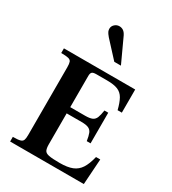

<svg xmlns="http://www.w3.org/2000/svg" viewBox="-224 -1063 1053 1178"><g transform="rotate(30 302.5 -474.0)"><path d="M40 0V-33Q76 -33 91.5 -37.5Q107 -42 111.5 -54Q116 -66 116 -89V-570Q116 -595 111.5 -607Q107 -619 91 -623Q75 -627 40 -627V-660H545V-496H515Q503 -544 487.5 -571.5Q472 -599 444.5 -610.5Q417 -622 367 -622H292Q269 -622 261.5 -614.5Q254 -607 254 -588V-367H360Q392 -367 409 -374.5Q426 -382 433.5 -401Q441 -420 446 -454H473V-237H446Q441 -271 433.5 -289.5Q426 -308 409 -315.5Q392 -323 360 -323H254V-104Q254 -77 260.5 -62.5Q267 -48 291 -43Q315 -38 369 -38Q424 -38 457.5 -51.5Q491 -65 511 -96Q531 -127 544 -181H574L562 0ZM349 -743 245 -856Q229 -875 225 -884.5Q221 -894 221 -904Q221 -922 235 -935Q249 -948 268 -948Q283 -948 295.5 -940Q308 -932 318 -912L396 -743Z"/></g></svg>

Font: Frank Ruhl Libre SemiBold
Style: Regular
Weight: 600
Designer: Yanek Iontef
Foundry: Fontef
Version: Version 6.003;gftools[0.9.30]